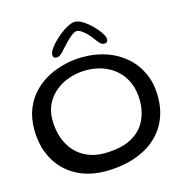

<svg xmlns="http://www.w3.org/2000/svg" viewBox="-121 -909 1020 1070"><g transform="rotate(-15 389.0 -373.5)"><path d="M356.5 51.5Q284.5 51.5 225 28.5Q165.5 5.5 122.5 -37.5Q79.5 -80.5 56 -140.8Q32.5 -201 32.5 -275Q32.5 -344 54.5 -396.8Q76.5 -449.5 114 -487.5Q151.5 -525.5 198.5 -549.5Q245.5 -573.5 296.8 -585Q348 -596.5 396.5 -596.5Q473 -596.5 536.8 -573.8Q600.5 -551 647.5 -508.5Q694.5 -466 720.2 -407.2Q746 -348.5 746 -276.5Q746 -197 717.2 -135.8Q688.5 -74.5 636 -32.8Q583.5 9 512.5 30.2Q441.5 51.5 356.5 51.5ZM373 -47Q471.5 -47 530.8 -78.5Q590 -110 616.5 -162.8Q643 -215.5 643 -278.5Q643 -337 624 -382.2Q605 -427.5 571 -458.2Q537 -489 492.5 -504.8Q448 -520.5 397 -520.5Q346.5 -520.5 301 -505.5Q255.5 -490.5 220.2 -462.2Q185 -434 164.5 -393.8Q144 -353.5 144 -303.5Q144 -243.5 161 -196Q178 -148.5 208.8 -115.5Q239.5 -82.5 281.5 -64.8Q323.5 -47 373 -47ZM257.5 -631.5Q237 -631.5 237 -652.5Q237 -667.5 255 -691.8Q273 -716 300.5 -740.2Q328 -764.5 356.8 -781Q385.5 -797.5 406 -797.5Q426 -797.5 451.2 -781.8Q476.5 -766 500.2 -742.5Q524 -719 539.5 -695.8Q555 -672.5 555 -658Q555 -648 549.8 -642.5Q544.5 -637 536 -637Q521.5 -637 510.2 -648Q499 -659 482 -683Q470.5 -698.5 456.2 -712.8Q442 -727 427.8 -736Q413.5 -745 402 -745Q392 -745 376.5 -734Q361 -723 344.2 -706.5Q327.5 -690 312.5 -673Q293.5 -650.5 282 -641Q270.5 -631.5 257.5 -631.5Z"/></g></svg>

Font: Gluten Thin Light
Style: Regular
Weight: 300
Version: Version 1.300